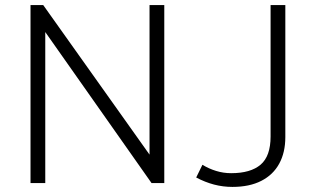

<svg xmlns="http://www.w3.org/2000/svg" viewBox="-20 -720 1241 755"><path d="M100 0V-700H150L568 -112V-700H626V0H576L158 -594V0ZM894 15Q857 15 821.8 5.8Q786.5 -3.5 751.5 -22L776 -72Q801.5 -56.5 830 -47.8Q858.5 -39 889 -39Q965.5 -39 1004.8 -72.5Q1044 -106 1044 -183V-700H1102V-181Q1102 -120.5 1078 -76.5Q1054 -32.5 1007.5 -8.8Q961 15 894 15Z"/></svg>

Font: Geologica Thin
Style: Regular
Weight: 100
Version: Version 1.010;gftools[0.9.28]